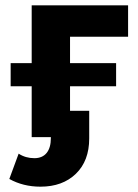

<svg xmlns="http://www.w3.org/2000/svg" viewBox="-20 -515 520 721"><path d="M243 -377V-278H416V-191H243V-99H315V5Q315 89 265 137.5Q215 186 132 186Q67 186 15 157L50 62Q76 79 109 79Q139 79 155 59.5Q171 40 171 3V0H99V-191H20V-278H99V-495H461V-377Z"/></svg>

Font: Montserrat Ace
Style: Bold
Weight: 700
Designer: Julieta Ulanovsky
Foundry: Julieta Ulanovsky
Version: Version 1